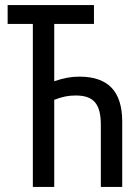

<svg xmlns="http://www.w3.org/2000/svg" viewBox="-20 -734 540 754"><path d="M109 0H193V-342C224 -354 248 -359 277 -359C348 -359 376 -326 376 -243V0H460V-256C460 -375 405 -433 292 -433C259 -433 232 -428 193 -415V-640H349V-714H10V-640H109Z"/></svg>

Font: Noto Sans Mono ExtraCondensed
Style: Regular
Weight: 400
Width: 2
Designer: Monotype Design Team
Foundry: Monotype Imaging Inc.
Version: Version 2.014